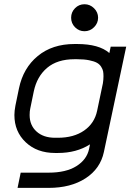

<svg xmlns="http://www.w3.org/2000/svg" viewBox="-20 -724 640 924"><path d="M142.6 -284.2 125.5 -201.2Q122.6 -188.5 122.6 -170.4Q122.6 -121.1 155.8 -91.1Q189 -61 245.1 -61H258.3Q335 -61 384.8 -95.7Q434.6 -130.4 447.3 -190.4L475.1 -322.8Q478 -340.8 478 -356.9Q478 -371.1 476.1 -381.1Q474.1 -391.1 466.8 -402.8Q459.5 -414.6 446.3 -421.9Q433.1 -429.2 408.9 -434.1Q384.8 -439 351.1 -439H338.4Q255.9 -439 206.8 -397.5Q157.7 -356 142.6 -284.2ZM338.4 -512.2H351.1Q456.5 -512.2 506.3 -468.8L512.7 -499.5H587.4L480 7.3Q462.9 87.9 391.8 134Q320.8 180.2 213.9 180.2H64.5L79.6 106.9H213.9Q297.9 106.9 347.9 75.4Q397.9 43.9 408.7 -7.3L413.1 -29.3Q348.1 12.2 258.3 12.2H245.1Q158.2 12.2 103.8 -39.3Q49.3 -90.8 49.3 -170.4Q49.3 -189.9 54.2 -215.8L71.3 -298.8Q91.8 -397 161.9 -454.6Q231.9 -512.2 338.4 -512.2ZM386.7 -703.6Q413.1 -703.6 432.6 -684.3Q452.1 -665 452.1 -638.7Q452.1 -612.3 432.6 -593Q413.1 -573.7 386.7 -573.7Q359.9 -573.7 341.1 -592.8Q322.3 -611.8 322.3 -638.7Q322.3 -665.5 341.1 -684.6Q359.9 -703.6 386.7 -703.6Z"/></svg>

Font: Anka/Coder
Style: Italic
Weight: 400
Italic angle: -12°
Monospace: yes
Version: Version 001.100